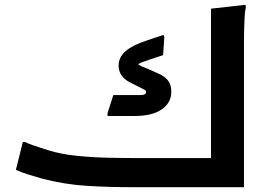

<svg xmlns="http://www.w3.org/2000/svg" viewBox="-20 -778 1120 798"><path d="M994 0H524Q433 0 342 -5.5Q251 -11 157 -35Q128 -43 96.5 -53Q65 -63 46 -72L75 -188H84Q95 -182 115 -175Q135 -168 154.5 -162Q174 -156 186 -152Q235 -137 298.5 -130.5Q362 -124 428 -122.5Q494 -121 553 -121H857V-742L1000 -758L1002 -750Q998 -732 996.5 -704.5Q995 -677 994.5 -649.5Q994 -622 994 -602ZM632 -475Q662 -463 677 -445Q692 -427 692 -397Q692 -351 652.5 -323.5Q613 -296 540 -296H427V-308L451 -383H566Q587 -383 587 -395Q587 -401 581.5 -404.5Q576 -408 567 -412L525 -433Q473 -458 473 -505Q473 -540 501.5 -565Q530 -590 588 -609L659 -633L663 -625L658 -549L598 -529Q583 -524 572.5 -520Q562 -516 554 -511Q561 -506 571 -501.5Q581 -497 594 -492Z"/></svg>

Font: Kufam SemiBold
Style: Regular
Weight: 600
Designer: Wael Morcos, Artur Schmal
Foundry: Original Type
Version: Version 1.300; ttfautohint (v1.8.3)